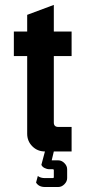

<svg xmlns="http://www.w3.org/2000/svg" viewBox="-20 -609 344 772"><path d="M89.3 -549.3 196.4 -589.3V-482.1H267.9V-383.6H196.4V-116.4Q196.4 -98.6 214.3 -98.6H267.9V0H196.4L187.9 35.7H214.3Q227.9 35.7 238.9 46.8Q250 57.9 250 71.4V107.1Q250 120.7 238.9 131.8Q227.9 142.9 214.3 142.9H160.7Q135.7 142.9 125 125L132.1 98.6Q142.9 107.1 160.7 107.1H192.1Q196.4 107.1 196.4 102.9V75.7Q196.4 71.4 192.1 71.4H178.6Q168.6 71.4 158.9 66.4Q149.3 61.4 146.4 53.6L160.7 0Q130.7 0 110 -20.7Q89.3 -41.4 89.3 -71.4V-383.6H35.7V-482.1H89.3Z"/></svg>

Font: Aire Exterior
Style: Regular
Weight: 400
Width: 4
Designer: Jayvee Enaguas (HarvettFox96)
Version: 20190503.02